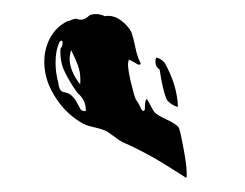

<svg xmlns="http://www.w3.org/2000/svg" viewBox="-20 -758 349 273"><path d="M198 -534Q173 -548 154 -556Q150 -558 141.5 -564.5Q133 -571 128 -573Q123 -575 112 -577.5Q101 -580 95 -584Q70 -599 55 -626Q43 -647 43 -670Q43 -689 51.5 -704.5Q60 -720 76 -728Q78 -728 82.5 -730Q87 -732 90 -731Q92 -730 95 -730Q101 -730 107 -736Q111 -738 116 -738Q123 -738 129 -735Q140 -737 150.5 -730Q161 -723 167 -712Q170 -703 172.5 -690.5Q175 -678 179 -670L180 -668Q180 -666 178 -666Q176 -666 170.5 -669.5Q165 -673 163 -673L162 -667Q162 -658 166.5 -639.5Q171 -621 173 -617Q176 -613 180 -605Q180 -604 181.5 -602Q183 -600 184 -600Q186 -601 186 -604Q186 -617 189 -617Q191 -614 194 -608Q197 -602 200 -598Q204 -594 217 -588Q230 -582 234 -577Q236 -574 241.5 -544Q247 -514 245 -505Q209 -528 198 -534ZM59 -669Q59 -654 63 -640Q64 -628 71 -627Q78 -626 82.5 -621.5Q87 -617 90 -611Q93 -605 95 -602Q97 -600 102 -600V-602Q102 -616 90 -626Q78 -643 71.5 -657Q65 -671 66 -689Q69 -692 69 -697Q69 -702 65 -699Q59 -687 59 -669ZM81 -687Q79 -679 79 -675Q79 -657 94 -638Q95 -650 92.5 -659.5Q90 -669 81 -687ZM201 -670Q201 -663 207 -659Q211 -632 216 -619Q217 -615 222.5 -611Q228 -607 233 -606Q232 -637 214 -669Q207 -676 202 -676Q201 -674 201 -670Z"/></svg>

Font: BM Euljiro oraeorae
Style: Regular
Weight: 400
Designer: Bongjin Kim; Bomjun Kim; Myungsoo Han; Hyesun Chae; Mikyoung Jeong; Wujin Sim; Minjae Kang; Suwha Jang;
Foundry: Sandoll Inc.
Version: Version 1.000;hotconv 1.0.109;makeexe 2.5.65596